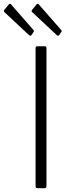

<svg xmlns="http://www.w3.org/2000/svg" viewBox="-76 -984 374 1004"><path d="M158 -742H120C116.7 -742 114.2 -741.3 112.5 -740C110.8 -738.7 110 -735.7 110 -731V-11C110 -6.3 110.8 -3.3 112.5 -2C114.2 -0.7 117.3 0 122 0H154C159.3 0 162.8 -0.8 164.5 -2.5C166.2 -4.2 167 -7.7 167 -13V-731C167 -735.7 166.3 -738.7 165 -740C163.7 -741.3 161.3 -742 158 -742ZM-24 -964C-26 -964 -27.7 -963.3 -29 -962L-53 -933C-55 -929.7 -55.8 -927 -55.5 -925C-55.2 -923 -53.3 -920.7 -50 -918L75 -801C79 -798.3 81.7 -797 83 -797C84.3 -797 86.3 -798.3 89 -801L99 -816C101 -818 101.8 -820 101.5 -822C101.2 -824 100.3 -825.7 99 -827L-19 -962C-20.3 -963.3 -22 -964 -24 -964ZM121 -964C119 -964 117.3 -963.3 116 -962L92 -933C90 -929.7 89 -927 89 -925C89 -923 91 -920.7 95 -918L220 -801C224 -798.3 226.7 -797 228 -797C229.3 -797 231.3 -798.3 234 -801L244 -816C246 -818 246.8 -820 246.5 -822C246.2 -824 245.3 -825.7 244 -827L126 -962C124.7 -963.3 123 -964 121 -964Z"/></svg>

Font: Libre Franklin ExtraLight
Style: Regular
Weight: 275
Designer: Pablo Impallari, Rodrigo Fuenzalida
Foundry: Impallari Type
Version: Version 1.002; ttfautohint (v1.5)